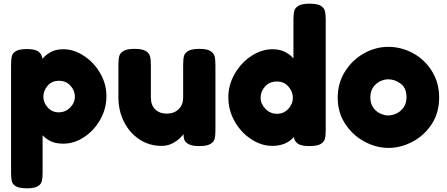

<svg xmlns="http://www.w3.org/2000/svg" viewBox="-20 -793 2426 1041"><path d="M125 -527Q170 -527 188.5 -513.5Q207 -500 210 -474Q224 -492 252 -509Q280 -526 324 -526Q380 -526 434.5 -490.5Q489 -455 523 -396.5Q557 -338 557 -272Q557 -203 523 -143.5Q489 -84 435 -49Q381 -14 324 -14Q280 -14 252.5 -28.5Q225 -43 211 -60V142Q211 172 207 189Q203 206 184.5 217Q166 228 126 228Q86 228 67 217.5Q48 207 44 190Q40 173 40 143V-441Q40 -471 44 -488Q48 -505 66.5 -516Q85 -527 125 -527ZM298 -184Q335 -184 360.5 -210Q386 -236 386 -269Q386 -302 362 -328.5Q338 -355 300 -355Q261 -355 238 -328Q215 -301 215 -269Q215 -237 238.5 -210.5Q262 -184 298 -184Z M622 -265V-440Q622 -471 626.5 -488.5Q631 -506 650 -517Q669 -528 710 -528Q751 -528 770 -516.5Q789 -505 793.5 -487.5Q798 -470 798 -439V-264Q798 -223 821.5 -200Q845 -177 885 -177Q924 -177 948.5 -201Q973 -225 973 -264V-441Q973 -472 977.5 -489Q982 -506 1001 -517Q1020 -528 1061 -528Q1102 -528 1120.5 -516.5Q1139 -505 1143.5 -488Q1148 -471 1148 -440V-86Q1148 -56 1143.5 -39.5Q1139 -23 1120 -12Q1101 -1 1060 -1Q1021 -1 1002.5 -11.5Q984 -22 979.5 -35Q975 -48 975 -66Q975 -64 958.5 -47Q942 -30 915.5 -16Q889 -2 856 -2Q789 -2 735.5 -37.5Q682 -73 652 -133Q622 -193 622 -265Z M1746 -685V-88Q1746 -57 1741.5 -40Q1737 -23 1718 -12Q1699 -1 1657 -1Q1614 -1 1595.5 -13.5Q1577 -26 1573 -50Q1531 -2 1456 -2Q1398 -2 1342.5 -38Q1287 -74 1252.5 -134.5Q1218 -195 1218 -266Q1218 -333 1253 -393.5Q1288 -454 1343.5 -490Q1399 -526 1456 -526Q1499 -526 1527.5 -510.5Q1556 -495 1571 -476V-686Q1571 -717 1575.5 -734Q1580 -751 1599 -762Q1618 -773 1659 -773Q1700 -773 1718.5 -762Q1737 -751 1741.5 -733.5Q1746 -716 1746 -685ZM1568 -263Q1568 -295 1544.5 -323Q1521 -351 1481 -351Q1441 -351 1417 -324Q1393 -297 1393 -263Q1393 -230 1419 -203Q1445 -176 1482 -176Q1519 -176 1543.5 -203Q1568 -230 1568 -263Z M2361 -264Q2361 -181 2320 -119Q2279 -57 2215.5 -24Q2152 9 2087 9Q2020 9 1956.5 -25Q1893 -59 1852 -121Q1811 -183 1811 -263Q1811 -343 1851 -406Q1891 -469 1954 -504Q2017 -539 2085 -539Q2156 -539 2219.5 -504.5Q2283 -470 2322 -407Q2361 -344 2361 -264ZM2184 -266Q2184 -315 2153 -339Q2122 -363 2084 -363Q2064 -363 2041.5 -352.5Q2019 -342 2003.5 -320Q1988 -298 1988 -265Q1988 -231 2004 -209Q2020 -187 2042.5 -177Q2065 -167 2085 -167Q2105 -167 2128 -177Q2151 -187 2167.5 -209.5Q2184 -232 2184 -266Z"/></svg>

Font: Fredoka One
Style: Regular
Weight: 400
Designer: Milena B. Brandão, Ben Nathan
Version: Version 2.000; ttfautohint (v1.5.33-1714) -l 8 -r 50 -G 200 